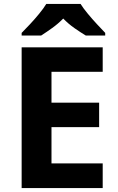

<svg xmlns="http://www.w3.org/2000/svg" viewBox="-20 -954 600 974"><path d="M501 0H89.8V-713.9H501V-589.8H241.2V-433.1H482.9V-309.1H241.2V-125H501ZM388.7 -934.1Q402.8 -911.6 425.5 -884.3Q448.2 -856.9 472.2 -831.1Q496.1 -805.2 513.7 -787.1V-773.9H415Q388.7 -789.6 357.7 -811.3Q326.7 -833 300.8 -859.9Q274.4 -833 244.6 -811.8Q214.8 -790.5 189 -773.9H89.8V-787.1Q108.4 -805.7 132.3 -831.3Q156.2 -856.9 178.7 -884.3Q201.2 -911.6 214.8 -934.1Z"/></svg>

Font: Open Sans
Style: Bold
Weight: 700
Designer: Monotype Design Team
Foundry: Monotype Imaging Inc.
Version: Version 3.000; ttfautohint (v1.8.4)